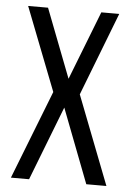

<svg xmlns="http://www.w3.org/2000/svg" viewBox="-51 -739 538 779"><g transform="rotate(5 217.5 -350.0)"><path d="M214 -302 97 0H23L164 -361L32 -700H113L221 -420L330 -700H403L272 -361L412 0H330Z"/></g></svg>

Font: Bebas Neue Regular
Style: Regular
Weight: 400
Designer: Ryoichi Tsunekawa & LGV (GE)
Foundry: Free Software Foundation, Inc.
Version: Version 1.003 August 13, 2016